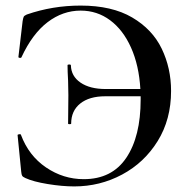

<svg xmlns="http://www.w3.org/2000/svg" viewBox="-20 -656 682 688"><path d="M593 -330Q593 -228 545 -150.5Q497 -73 417.5 -30.5Q338 12 246 12Q203 12 151 3.5Q99 -5 71 -18Q62 -22 59.5 -26Q57 -30 56 -41L43 -172Q43 -174 48.5 -175Q54 -176 55 -173Q83 -98 145 -56Q207 -14 280 -14Q381 -14 432.5 -90.5Q484 -167 484 -299V-311H357Q300 -311 267.5 -285Q235 -259 235 -213Q235 -211 229.5 -211Q224 -211 224 -213L225 -315L224 -366Q222 -402 222 -422Q222 -425 228 -425Q234 -425 234 -422Q235 -383 268.5 -360Q302 -337 359 -337H483Q478 -422 449.5 -485.5Q421 -549 374.5 -583.5Q328 -618 269 -618Q205 -618 150.5 -576.5Q96 -535 57 -451Q56 -448 51 -448.5Q46 -449 46 -452L61 -580Q63 -592 65 -596Q67 -600 76 -604Q168 -636 269 -636Q381 -636 453.5 -593.5Q526 -551 559.5 -481.5Q593 -412 593 -330Z"/></svg>

Font: Cormorant Garamond SemiBold
Style: Regular
Weight: 600
Designer: Christian Thalmann (Catharsis Fonts)
Version: Version 3.000